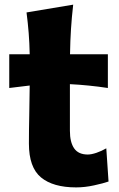

<svg xmlns="http://www.w3.org/2000/svg" viewBox="-20 -795 515 830"><path d="M309.1 15.1Q209.5 15.1 157.2 -28.1Q105 -71.3 105 -174.3Q105 -232.4 106.4 -293.7Q107.9 -355 108.4 -425.3L20 -414.6V-560.5H108.4Q107.4 -609.4 104 -652.3Q100.6 -695.3 94.7 -741.2L296.4 -774.9Q290 -718.8 286.9 -669.4Q283.7 -620.1 282.7 -560.5H446.3V-414.6Q405.3 -420.9 364 -425Q322.8 -429.2 282.2 -431.2V-230Q282.2 -179.7 300.8 -153.3Q319.3 -127 359.4 -127Q375 -127 397.2 -134.5Q419.4 -142.1 439.5 -153.8L449.2 -10.3Q426.8 -2.4 386.7 6.3Q346.7 15.1 309.1 15.1Z"/></svg>

Font: Pinar DS4-Bold
Style: Regular
Weight: 700
Designer: Amin Abedi
Version: Version 2.000